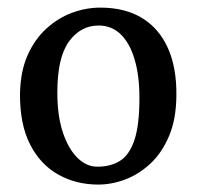

<svg xmlns="http://www.w3.org/2000/svg" viewBox="-20 -825 516 504"><path d="M238 -340.5Q179.5 -340.5 132.5 -367Q85.5 -393.5 58.8 -446.2Q32 -499 32.5 -578.5Q33.5 -637 52.2 -679.5Q71 -722 101.8 -750Q132.5 -778 169.2 -791.5Q206 -805 243.5 -805Q308 -805 352.8 -777.8Q397.5 -750.5 420.8 -698.8Q444 -647 443 -573.5Q442.5 -512.5 424 -468.5Q405.5 -424.5 375.5 -396.2Q345.5 -368 309.5 -354.2Q273.5 -340.5 238 -340.5ZM236.5 -387.5Q270.5 -387.5 295 -402.8Q319.5 -418 332.8 -457.2Q346 -496.5 346 -568Q346 -627 333.2 -669.5Q320.5 -712 296.8 -735Q273 -758 239 -758Q191.5 -758 161 -716Q130.5 -674 130.5 -582Q130.5 -521 145 -477.5Q159.5 -434 183.5 -410.5Q207.5 -387 236.5 -387.5Z"/></svg>

Font: Merriweather 20pt
Style: Regular
Weight: 400
Version: Version 2.100